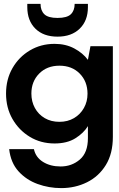

<svg xmlns="http://www.w3.org/2000/svg" viewBox="-20 -733 609 985"><path d="M294 232Q231 232 173 211Q115 190 75 146Q35 102 27 32H154Q163 74 200.5 97.5Q238 121 291 121Q348 121 389.5 85.5Q431 50 431 -24V-86Q409 -50 366.5 -23.5Q324 3 260 3Q189 3 133 -31Q77 -65 44 -122.5Q11 -180 11 -253Q11 -326 44 -383.5Q77 -441 133.5 -474.5Q190 -508 260 -508Q317 -508 361 -484.5Q405 -461 431 -426L444 -496H559V-31Q559 55 523 113.5Q487 172 426.5 202Q366 232 294 232ZM285 -108Q327 -108 359.5 -127Q392 -146 410.5 -179Q429 -212 429 -252Q429 -315 389 -355.5Q349 -396 285 -396Q221 -396 181 -355.5Q141 -315 141 -253Q141 -212 159 -179Q177 -146 209.5 -127Q242 -108 285 -108ZM275 -545Q203 -545 161.5 -586Q120 -627 120 -697V-713H188Q188 -679 207.5 -660Q227 -641 275 -641Q324 -641 343.5 -660Q363 -679 363 -713H431V-696Q431 -627 389 -586Q347 -545 275 -545Z"/></svg>

Font: Firefly Display
Style: Bold
Weight: 700
Designer: Colophon Foundry, Jonny Pinhorn
Foundry: Colophon Foundry
Version: Version 1.200; ttfautohint (v1.8.3)